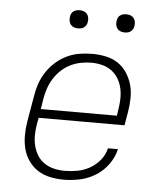

<svg xmlns="http://www.w3.org/2000/svg" viewBox="-52 -765 704 820"><g transform="rotate(5 300.0 -355.5)"><path d="M252 8Q222 8 193 2Q164 -4 140.5 -19Q117 -34 100.5 -57.5Q84 -81 77 -108.5Q70 -136 70 -166Q70 -196 75 -226L94 -336Q98 -363 107 -389.5Q116 -416 132 -440.5Q148 -465 170 -484.5Q192 -504 218 -516.5Q244 -529 272 -533.5Q300 -538 327 -538Q356 -538 385 -532Q414 -526 437 -510.5Q460 -495 475.5 -471.5Q491 -448 498.5 -421Q506 -394 505.5 -364Q505 -334 500 -304L490 -246H122L117 -219Q113 -196 112.5 -172Q112 -148 117.5 -126Q123 -104 134.5 -85Q146 -66 164.5 -53.5Q183 -41 205.5 -35.5Q228 -30 252 -30Q279 -30 306.5 -35Q334 -40 359 -54Q384 -68 403 -91Q422 -114 428 -142H471Q463 -107 441 -76.5Q419 -46 387.5 -26.5Q356 -7 321 0.5Q286 8 252 8ZM454 -284 458 -311Q462 -334 462.5 -357.5Q463 -381 458 -403Q453 -425 441.5 -444Q430 -463 412 -476Q394 -489 371.5 -494.5Q349 -500 326 -500Q303 -500 280.5 -495.5Q258 -491 236.5 -480.5Q215 -470 197 -453Q179 -436 166.5 -416Q154 -396 146.5 -374Q139 -352 135 -329L128 -284ZM456 -641Q447 -641 438.5 -644Q430 -647 424.5 -654Q419 -661 417.5 -670.5Q416 -680 418 -690Q419 -696 422 -702Q425 -708 431 -712Q437 -716 443.5 -717.5Q450 -719 456 -719Q466 -719 474.5 -716Q483 -713 488.5 -706Q494 -699 495.5 -689.5Q497 -680 495 -670Q494 -664 490.5 -658Q487 -652 481.5 -648Q476 -644 469.5 -642.5Q463 -641 456 -641ZM256 -641Q247 -641 238.5 -644Q230 -647 224.5 -654Q219 -661 217.5 -670.5Q216 -680 218 -690Q219 -696 222 -702Q225 -708 231 -712Q237 -716 243.5 -717.5Q250 -719 256 -719Q266 -719 274.5 -716Q283 -713 288.5 -706Q294 -699 295.5 -689.5Q297 -680 295 -670Q294 -664 290.5 -658Q287 -652 281.5 -648Q276 -644 269.5 -642.5Q263 -641 256 -641Z"/></g></svg>

Font: Iosevka Slab XLtExObl
Style: Regular
Weight: 200
Width: 7
Italic angle: -9°
Monospace: yes
Designer: Belleve Invis
Foundry: Belleve Invis
Version: Version 11.1.1; ttfautohint (v1.8.3)